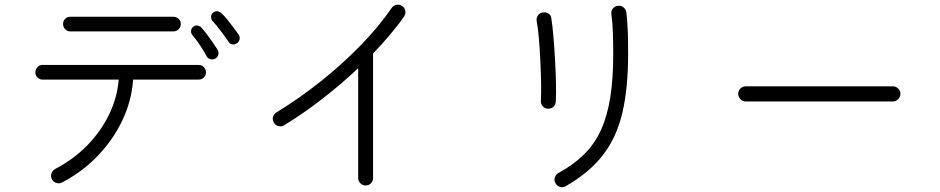

<svg xmlns="http://www.w3.org/2000/svg" viewBox="-20 -778 4040 825"><path d="M247 6Q235 12 222 8Q209 4 203 -8Q197 -20 201 -32.5Q205 -45 217 -52Q296 -93 355 -153.5Q414 -214 449 -286.5Q484 -359 490 -436H163Q150 -436 141 -445Q132 -454 132 -467Q132 -480 141 -489.5Q150 -499 163 -499H833Q847 -499 856 -489.5Q865 -480 865 -467Q865 -454 856 -445Q847 -436 833 -436H552Q546 -347 507 -263.5Q468 -180 402 -110.5Q336 -41 247 6ZM282 -643Q269 -643 260 -652.5Q251 -662 251 -675Q251 -688 260 -697Q269 -706 282 -706H725Q738 -706 747.5 -697Q757 -688 757 -675Q757 -662 747.5 -652.5Q738 -643 725 -643ZM998 -592Q988 -585 977 -587.5Q966 -590 961 -600Q949 -618 929 -644.5Q909 -671 894 -687Q887 -695 887 -705.5Q887 -716 895 -723Q904 -731 914.5 -729.5Q925 -728 933 -720Q943 -711 956.5 -694Q970 -677 983.5 -659.5Q997 -642 1005 -630Q1012 -620 1009.5 -609Q1007 -598 998 -592ZM905 -526Q896 -521 885 -523.5Q874 -526 868 -536Q858 -556 839.5 -583.5Q821 -611 807 -627Q800 -635 801 -645.5Q802 -656 810 -663Q819 -670 829.5 -668Q840 -666 847 -658Q856 -648 869 -630.5Q882 -613 894.5 -595Q907 -577 915 -564Q921 -554 918 -543Q915 -532 905 -526Z M1551 19Q1538 19 1528.5 9.5Q1519 0 1519 -13V-485Q1446 -416 1364 -352.5Q1282 -289 1201 -240Q1190 -233 1177 -236Q1164 -239 1157 -251Q1150 -262 1153 -275Q1156 -288 1168 -295Q1266 -355 1359 -429Q1452 -503 1530.5 -584Q1609 -665 1663 -744Q1671 -755 1684 -757.5Q1697 -760 1708 -752Q1719 -745 1721.5 -731.5Q1724 -718 1716 -707Q1690 -669 1656 -629Q1622 -589 1583 -548V-13Q1583 0 1574 9.5Q1565 19 1551 19Z M2411 22Q2399 29 2386 25Q2373 21 2367 9Q2360 -2 2364 -15Q2368 -28 2380 -35Q2446 -71 2491 -116Q2536 -161 2563 -221Q2590 -281 2602.5 -361Q2615 -441 2615 -547Q2615 -591 2613.5 -637Q2612 -683 2607 -717Q2605 -731 2613.5 -741.5Q2622 -752 2635 -753Q2648 -755 2658.5 -747Q2669 -739 2671 -726Q2674 -703 2676 -671Q2678 -639 2678.5 -606Q2679 -573 2679 -547Q2679 -398 2654 -292.5Q2629 -187 2570.5 -111.5Q2512 -36 2411 22ZM2333 -311Q2320 -312 2311.5 -322Q2303 -332 2304 -345Q2306 -375 2305 -422.5Q2304 -470 2301.5 -522Q2299 -574 2295 -618.5Q2291 -663 2286 -687Q2284 -700 2291 -711Q2298 -722 2311 -724Q2325 -727 2336.5 -720Q2348 -713 2349 -699Q2354 -668 2358 -620.5Q2362 -573 2365 -520Q2368 -467 2369 -419Q2370 -371 2368 -341Q2367 -326 2357 -318Q2347 -310 2333 -311Z M3184 -342Q3171 -342 3161.5 -352Q3152 -362 3152 -375Q3152 -388 3161.5 -397.5Q3171 -407 3184 -407H3817Q3830 -407 3839.5 -397.5Q3849 -388 3849 -375Q3849 -362 3839.5 -352Q3830 -342 3817 -342Z"/></svg>

Font: Zen Maru Gothic
Style: Regular
Weight: 400
Designer: Yoshimichi Ohira
Foundry: Positype
Version: Version 1.002